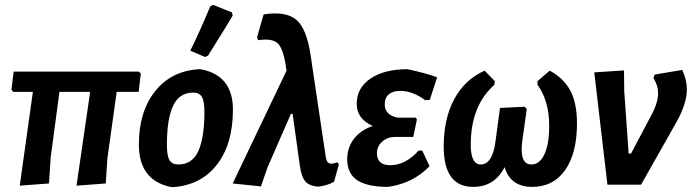

<svg xmlns="http://www.w3.org/2000/svg" viewBox="-20 -758 2839 788"><path d="M61 4 115 -381H34L27 -390L36 -464H550L558 -456L549 -381H459L421 -110L414 -5L294 4L350 -381H224L188 -112L181 -5Z M843 -732 855 -738 932 -707 935 -694Q913 -656 834 -530L822 -524L761 -550Q796 -620 843 -732ZM797 -474 808 -473Q936 -447 936 -308Q936 -167 870.5 -82.5Q805 2 690 10L679 9Q550 -19 550 -165Q550 -300 616.5 -383.5Q683 -467 797 -474ZM773 -378Q716 -378 690.5 -324Q665 -270 665 -163Q665 -119 675.5 -101Q686 -83 712 -83Q769 -83 794 -138Q819 -193 819 -300Q819 -343 808.5 -360.5Q798 -378 773 -378Z M1051 7 935 -5 1156 -468 1155 -474Q1144 -556 1121 -579Q1098 -602 1039 -593L1035 -605L1062 -699Q1154 -713 1196.5 -676.5Q1239 -640 1255 -530L1317 -114Q1320 -93 1330.5 -88Q1341 -83 1364 -92L1371 -84L1351 -12Q1325 3 1287 8Q1252 6 1235 -11.5Q1218 -29 1211 -75L1181 -291H1174L1078 -71Z M1572 9Q1487 9 1446 -18.5Q1405 -46 1405 -104Q1405 -152 1432.5 -188Q1460 -224 1510 -241Q1444 -270 1444 -332Q1444 -397 1500.5 -435.5Q1557 -474 1652 -474Q1724 -459 1774 -441L1744 -348L1725 -347Q1673 -385 1623 -385Q1593 -385 1576 -371Q1559 -357 1559 -330Q1559 -285 1613 -275H1687L1691 -267L1676 -196H1601Q1570 -196 1548.5 -176.5Q1527 -157 1527 -129Q1527 -80 1582 -80Q1644 -80 1698 -140H1713L1743 -76Q1675 -5 1572 9Z M1922 9Q1801 9 1801 -157Q1801 -271 1844.5 -351.5Q1888 -432 1969 -468L2011 -425L2009 -410Q1912 -324 1912 -164Q1912 -83 1953 -83Q2002 -83 2014 -181L2032 -315L2133 -320L2142 -311L2123 -175Q2112 -83 2161 -83Q2195 -83 2214.5 -125Q2234 -167 2234 -241Q2234 -344 2186 -410V-425L2236 -468Q2294 -437 2321 -385.5Q2348 -334 2348 -252Q2348 -129 2299.5 -60Q2251 9 2164 9Q2075 9 2051 -72Q2010 9 1922 9Z M2780 -471Q2799 -430 2799 -391Q2799 -331 2753 -251L2611 0H2473L2419 -461L2541 -469L2542 -384L2560 -128H2570L2652 -283Q2681 -336 2681 -376Q2681 -406 2662 -438L2667 -452Z"/></svg>

Font: Alegreya Sans SC
Style: Bold Italic
Weight: 700
Italic angle: -7°
Designer: Juan Pablo del Peral
Foundry: Huerta Tipografica
Version: Version 2.007